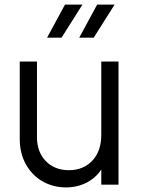

<svg xmlns="http://www.w3.org/2000/svg" viewBox="-20 -804 613 836"><path d="M66 -198V-536H141V-207Q141 -142 179.5 -102.5Q218 -63 280 -63Q343 -63 382 -104.5Q421 -146 421 -217V-536H496V0H421V-66Q397 -29 356.5 -8.5Q316 12 267 12Q211 12 165 -14.5Q119 -41 92.5 -89Q66 -137 66 -198ZM263 -784H339L248 -640H185ZM403 -784H479L388 -640H325Z"/></svg>

Font: Eudoxus Sans
Style: Regular
Weight: 400
Designer: Stijn de Vries
Foundry: tokotype
Version: Version 2.005